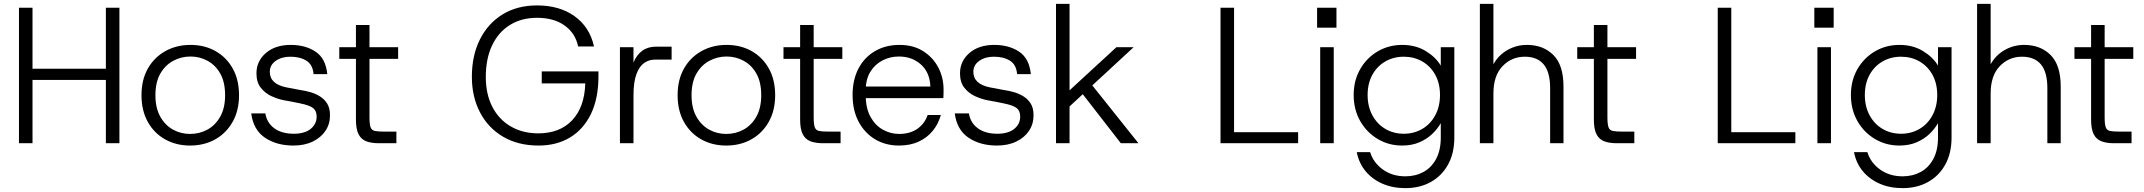

<svg xmlns="http://www.w3.org/2000/svg" viewBox="-20 -740 11079 992"><path d="M527 0V-700H597V0ZM78 0V-700H148V0ZM132 -327V-385H547V-327Z M962 12Q890 12 833 -20Q776 -52 743.5 -110.5Q711 -169 711 -248Q711 -328 744 -386Q777 -444 834.5 -476Q892 -508 964 -508Q1037 -508 1093.5 -476Q1150 -444 1182.5 -386Q1215 -328 1215 -248Q1215 -169 1182 -110.5Q1149 -52 1092 -20Q1035 12 962 12ZM962 -48Q1011 -48 1052 -70.5Q1093 -93 1118 -137.5Q1143 -182 1143 -248Q1143 -315 1118.5 -359Q1094 -403 1053 -425.5Q1012 -448 964 -448Q916 -448 874.5 -425.5Q833 -403 808 -359Q783 -315 783 -248Q783 -182 808 -137.5Q833 -93 873.5 -70.5Q914 -48 962 -48Z M1496 12Q1409 12 1349 -28.5Q1289 -69 1278 -154H1351Q1359 -105 1397.5 -77Q1436 -49 1498 -49Q1554 -49 1585 -74Q1616 -99 1616 -138Q1616 -167 1598 -181.5Q1580 -196 1530 -206Q1509 -211 1488.5 -214.5Q1468 -218 1447 -222Q1416 -228 1383 -243Q1350 -258 1327.5 -286.5Q1305 -315 1305 -361Q1305 -424 1353.5 -466Q1402 -508 1482 -508Q1558 -508 1610.5 -473Q1663 -438 1671 -357H1600Q1596 -406 1563 -426.5Q1530 -447 1480 -447Q1435 -447 1404.5 -425.5Q1374 -404 1374 -369Q1374 -305 1462 -288Q1475 -286 1487.5 -283.5Q1500 -281 1512.5 -278.5Q1525 -276 1537 -274Q1558 -271 1583 -264Q1608 -257 1631.5 -243Q1655 -229 1670 -205.5Q1685 -182 1685 -144Q1685 -99 1661.5 -64Q1638 -29 1595.5 -8.5Q1553 12 1496 12Z M1937 0Q1899 0 1872.5 -10Q1846 -20 1832.5 -46.5Q1819 -73 1819 -122V-436H1733V-496H1819V-611H1889V-496H2037V-436H1889V-135Q1889 -99 1894.5 -83Q1900 -67 1916.5 -63.5Q1933 -60 1967 -60H2028V0Z M2763 12Q2657 12 2579.5 -33.5Q2502 -79 2460 -159.5Q2418 -240 2418 -343Q2418 -453 2459.5 -536Q2501 -619 2576.5 -665.5Q2652 -712 2755 -712Q2871 -712 2949 -656Q3027 -600 3049 -500H2967Q2953 -568 2897.5 -608Q2842 -648 2755 -648Q2675 -648 2615.5 -611.5Q2556 -575 2523 -506.5Q2490 -438 2490 -342Q2490 -253 2524 -187.5Q2558 -122 2619.5 -86.5Q2681 -51 2761 -51Q2872 -51 2936 -118.5Q3000 -186 3004 -309H2779V-371H3072V-346Q3072 -232 3033.5 -152Q2995 -72 2925.5 -30Q2856 12 2763 12Z M3183 0V-496H3253V-417Q3269 -456 3298 -477.5Q3327 -499 3370 -499H3450V-432H3363Q3333 -432 3308 -414.5Q3283 -397 3268 -356.5Q3253 -316 3253 -247V0Z M3732 12Q3660 12 3603 -20Q3546 -52 3513.5 -110.5Q3481 -169 3481 -248Q3481 -328 3514 -386Q3547 -444 3604.5 -476Q3662 -508 3734 -508Q3807 -508 3863.5 -476Q3920 -444 3952.5 -386Q3985 -328 3985 -248Q3985 -169 3952 -110.5Q3919 -52 3862 -20Q3805 12 3732 12ZM3732 -48Q3781 -48 3822 -70.5Q3863 -93 3888 -137.5Q3913 -182 3913 -248Q3913 -315 3888.5 -359Q3864 -403 3823 -425.5Q3782 -448 3734 -448Q3686 -448 3644.5 -425.5Q3603 -403 3578 -359Q3553 -315 3553 -248Q3553 -182 3578 -137.5Q3603 -93 3643.5 -70.5Q3684 -48 3732 -48Z M4232 0Q4194 0 4167.5 -10Q4141 -20 4127.5 -46.5Q4114 -73 4114 -122V-436H4028V-496H4114V-611H4184V-496H4332V-436H4184V-135Q4184 -99 4189.5 -83Q4195 -67 4211.5 -63.5Q4228 -60 4262 -60H4323V0Z M4625 12Q4555 12 4501 -20.5Q4447 -53 4416 -111.5Q4385 -170 4385 -249Q4385 -328 4415.5 -386Q4446 -444 4501 -476Q4556 -508 4627 -508Q4699 -508 4750 -475.5Q4801 -443 4828 -391Q4855 -339 4855 -279Q4855 -269 4855 -258Q4855 -247 4854 -233H4439V-293H4787Q4784 -366 4738 -407Q4692 -448 4624 -448Q4579 -448 4540 -428Q4501 -408 4477 -369.5Q4453 -331 4453 -274V-247Q4453 -180 4478 -135.5Q4503 -91 4542.5 -69.5Q4582 -48 4625 -48Q4681 -48 4719 -74Q4757 -100 4773 -146H4841Q4829 -101 4800 -65Q4771 -29 4727 -8.5Q4683 12 4625 12Z M5131 12Q5044 12 4984 -28.5Q4924 -69 4913 -154H4986Q4994 -105 5032.5 -77Q5071 -49 5133 -49Q5189 -49 5220 -74Q5251 -99 5251 -138Q5251 -167 5233 -181.5Q5215 -196 5165 -206Q5144 -211 5123.5 -214.5Q5103 -218 5082 -222Q5051 -228 5018 -243Q4985 -258 4962.5 -286.5Q4940 -315 4940 -361Q4940 -424 4988.5 -466Q5037 -508 5117 -508Q5193 -508 5245.5 -473Q5298 -438 5306 -357H5235Q5231 -406 5198 -426.5Q5165 -447 5115 -447Q5070 -447 5039.5 -425.5Q5009 -404 5009 -369Q5009 -305 5097 -288Q5110 -286 5122.5 -283.5Q5135 -281 5147.5 -278.5Q5160 -276 5172 -274Q5193 -271 5218 -264Q5243 -257 5266.5 -243Q5290 -229 5305 -205.5Q5320 -182 5320 -144Q5320 -99 5296.5 -64Q5273 -29 5230.5 -8.5Q5188 12 5131 12Z M5494 -179 5484 -253 5748 -496H5837ZM5436 0V-720H5506V0ZM5771 0 5559 -273 5605 -322 5862 0Z M6286 0V-700H6356V-57H6687V0Z M6801 0V-496H6871V0ZM6785 -597V-700H6885V-597Z M7241 232Q7175 232 7122.5 209Q7070 186 7035.5 144.5Q7001 103 6990 46H7059Q7076 101 7125 136Q7174 171 7241 171Q7293 171 7334.5 148.5Q7376 126 7400 81Q7424 36 7424 -29V-104Q7408 -75 7380.5 -48.5Q7353 -22 7314 -5Q7275 12 7224 12Q7155 12 7098 -22Q7041 -56 7007.5 -115Q6974 -174 6974 -249Q6974 -324 7007.5 -382.5Q7041 -441 7098 -474.5Q7155 -508 7225 -508Q7294 -508 7346 -476.5Q7398 -445 7424 -401V-496H7494V-29Q7494 51 7462 109.5Q7430 168 7373 200Q7316 232 7241 232ZM7233 -49Q7286 -49 7328.5 -74Q7371 -99 7395.5 -144.5Q7420 -190 7420 -249Q7420 -309 7395.5 -353.5Q7371 -398 7328.5 -422.5Q7286 -447 7233 -447Q7180 -447 7137.5 -422.5Q7095 -398 7070.5 -353.5Q7046 -309 7046 -249Q7046 -190 7070.5 -144.5Q7095 -99 7137.5 -74Q7180 -49 7233 -49Z M7626 0V-720H7696V-408Q7722 -455 7768.5 -481.5Q7815 -508 7869 -508Q7953 -508 8005.5 -456Q8058 -404 8058 -293V0H7989V-285Q7989 -367 7956 -407Q7923 -447 7858 -447Q7790 -447 7743 -398Q7696 -349 7696 -257V0Z M8333 0Q8295 0 8268.5 -10Q8242 -20 8228.5 -46.5Q8215 -73 8215 -122V-436H8129V-496H8215V-611H8285V-496H8433V-436H8285V-135Q8285 -99 8290.5 -83Q8296 -67 8312.5 -63.5Q8329 -60 8363 -60H8424V0Z M8855 0V-700H8925V-57H9256V0Z M9370 0V-496H9440V0ZM9354 -597V-700H9454V-597Z M9810 232Q9744 232 9691.5 209Q9639 186 9604.5 144.5Q9570 103 9559 46H9628Q9645 101 9694 136Q9743 171 9810 171Q9862 171 9903.5 148.5Q9945 126 9969 81Q9993 36 9993 -29V-104Q9977 -75 9949.5 -48.5Q9922 -22 9883 -5Q9844 12 9793 12Q9724 12 9667 -22Q9610 -56 9576.5 -115Q9543 -174 9543 -249Q9543 -324 9576.5 -382.5Q9610 -441 9667 -474.5Q9724 -508 9794 -508Q9863 -508 9915 -476.5Q9967 -445 9993 -401V-496H10063V-29Q10063 51 10031 109.5Q9999 168 9942 200Q9885 232 9810 232ZM9802 -49Q9855 -49 9897.5 -74Q9940 -99 9964.5 -144.5Q9989 -190 9989 -249Q9989 -309 9964.5 -353.5Q9940 -398 9897.5 -422.5Q9855 -447 9802 -447Q9749 -447 9706.5 -422.5Q9664 -398 9639.5 -353.5Q9615 -309 9615 -249Q9615 -190 9639.5 -144.5Q9664 -99 9706.5 -74Q9749 -49 9802 -49Z M10195 0V-720H10265V-408Q10291 -455 10337.5 -481.5Q10384 -508 10438 -508Q10522 -508 10574.5 -456Q10627 -404 10627 -293V0H10558V-285Q10558 -367 10525 -407Q10492 -447 10427 -447Q10359 -447 10312 -398Q10265 -349 10265 -257V0Z M10902 0Q10864 0 10837.5 -10Q10811 -20 10797.5 -46.5Q10784 -73 10784 -122V-436H10698V-496H10784V-611H10854V-496H11002V-436H10854V-135Q10854 -99 10859.5 -83Q10865 -67 10881.5 -63.5Q10898 -60 10932 -60H10993V0Z"/></svg>

Font: Host Grotesk Light Light
Style: Regular
Weight: 300
Version: Version 1.003